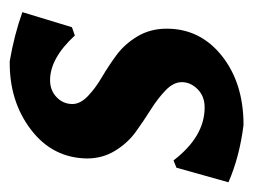

<svg xmlns="http://www.w3.org/2000/svg" viewBox="-92 -429 521 395"><g transform="rotate(-90 168.5 -231.5)"><path d="M240 -472Q293 -463 341 -446L310 -344L293 -338Q246 -389 201 -389Q180 -389 166 -375.5Q152 -362 152 -343Q152 -327 168 -311.5Q184 -296 207 -282.5Q230 -269 252.5 -252.5Q275 -236 291 -209.5Q307 -183 307 -149Q307 -80 251 -35.5Q195 9 109 9Q44 1 -9 -22L21 -129L36 -135Q85 -71 145 -71Q168 -71 182.5 -85.5Q197 -100 197 -118Q197 -135 180.5 -151Q164 -167 141 -181.5Q118 -196 95 -212.5Q72 -229 56 -255Q40 -281 40 -313Q41 -384 99.5 -428.5Q158 -473 240 -472Z"/></g></svg>

Font: Alegreya Sans
Style: Bold Italic
Weight: 700
Italic angle: -7°
Designer: Juan Pablo del Peral
Foundry: Huerta Tipografica
Version: Version 2.007